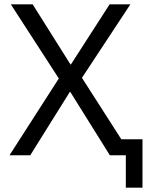

<svg xmlns="http://www.w3.org/2000/svg" viewBox="-20 -718 684 888"><path d="M562 0V150H639V-74H541L359 -358L583 -698H487L308 -420H306L131 -698H30L252 -355L24 0H120L303 -293H305L488 0Z"/></svg>

Font: Braiins Sans
Style: Regular
Weight: 400
Designer: Mike Abbink, Paul van der Laan, Pieter van Rosmalen, Jiri Chlebus, Lubos Buracinsky
Foundry: Bold Monday, Sudetype
Version: Version 1.000;hotconv 1.0.109;makeotfexe 2.5.65596